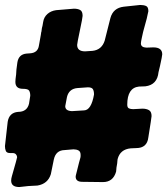

<svg xmlns="http://www.w3.org/2000/svg" viewBox="-33 -756 679 774"><path d="M45 -2Q12 -2 12 -28Q12 -36 15 -46Q36 -119 36 -122Q36 -128 31.5 -133.5Q27 -139 18 -139H8Q-6 -139 -9.5 -147.5Q-13 -156 -13 -167L-2 -265Q4 -302 40 -305Q76 -305 84 -338L89 -370Q89 -383 84.5 -390.5Q80 -398 59 -398Q29 -398 29 -426Q29 -435 32 -456Q32 -471 37 -504Q42 -537 74 -540L88 -541Q120 -543 124 -573Q131 -612 131 -612L132 -618Q133 -625 133 -625.5Q133 -626 133.5 -627Q134 -628 134 -628.5Q134 -629 136 -643Q138 -648 141 -667.5Q144 -687 158 -699.5Q172 -712 193 -715L265 -721Q281 -721 290.5 -715.5Q300 -710 300 -692Q300 -685 289 -633Q278 -581 278 -575Q278 -549 310 -549L340 -551Q377 -555 389 -592L412 -683Q423 -724 466 -729L532 -736Q546 -736 555.5 -732Q565 -728 565 -712Q565 -708 564 -706Q559 -680 552 -657L546 -635Q545 -632 544 -627.5Q543 -623 539 -605Q535 -587 535 -581Q535 -565 557 -564L585 -565Q621 -565 621 -537Q621 -531 612 -490L606 -465Q601 -414 553 -408L527 -407Q480 -402 480 -334Q480 -322 487 -319Q494 -316 504 -316L541 -318Q557 -318 567.5 -312Q578 -306 578 -288Q578 -283 565 -202Q560 -159 516 -159L494 -158Q451 -154 441 -114Q440 -110 440 -104.5Q440 -99 438 -89Q436 -79 436 -73.5Q436 -68 435 -64Q423 -22 382 -22Q341 -23 299 -23Q272 -23 272 -44Q272 -47 275 -58Q288 -111 291 -120Q292 -123 292 -131Q292 -145 283.5 -149.5Q275 -154 263 -154L227 -151Q192 -150 184 -113L172 -54Q160 -15 118 -8L81 -6ZM257 -308 306 -311Q335 -312 346 -375Q346 -389 341.5 -396.5Q337 -404 321 -404L279 -401Q245 -398 237 -365L230 -328Q230 -309 257 -308Z"/></svg>

Font: Bangerz
Style: Bold
Weight: 700
Designer: vernon adams
Foundry: Vernon Adams
Version: Version 2.10;February 7, 2025;FontCreator 13.0.0.2683 64-bit